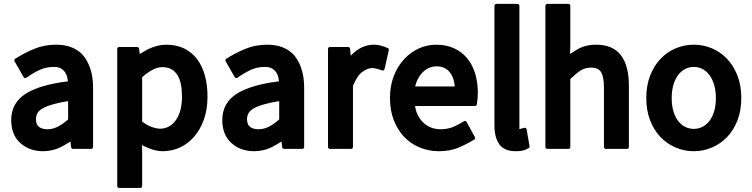

<svg xmlns="http://www.w3.org/2000/svg" viewBox="-20 -738 3801 970"><path d="M335.9 -22.9Q324.7 -15.6 313.2 -9.3Q301.8 -2.9 290 3.9Q246.6 25.9 197.8 25.9Q128.9 25.9 83 -15.1Q36.6 -57.1 36.6 -130.9Q36.6 -220.7 114.7 -267.6Q188.5 -311 323.2 -327.1Q322.8 -333 320.3 -343.8Q317.4 -360.4 308.6 -373Q300.3 -385.3 287.1 -392.6Q273.9 -399.9 252 -399.9Q214.4 -399.9 183.6 -386.2Q151.4 -372.1 112.8 -345.2Q108.9 -342.8 105.5 -343.8Q102.1 -344.7 99.6 -348.1L53.7 -428.2Q51.8 -431.2 52.5 -434.8Q53.2 -438.5 56.2 -440.9Q78.6 -455.1 102.3 -467.5Q126 -480 151.9 -490.7Q203.1 -512.2 264.2 -512.2Q312 -512.2 347.9 -496.3Q383.8 -480.5 405.8 -451.2Q427.7 -420.9 439 -382.1Q450.2 -343.3 450.2 -295.9V4.9Q450.2 8.8 447.5 11.5Q444.8 14.2 440.9 14.2H348.6Q344.7 14.2 342.3 11.7Q339.8 9.3 339.4 5.9ZM161.6 -136.2Q161.6 -107.9 177.7 -96.4Q193.8 -85 219.7 -85Q247.1 -85 273.2 -98.6Q299.3 -112.3 324.2 -134.8V-227.1Q305.7 -224.1 288.3 -220.7Q271 -217.3 255.4 -212.9Q217.3 -203.1 196.3 -190.9Q176.3 -179.7 168.9 -165.8Q161.6 -151.9 161.6 -136.2Z M673.3 -500.5Q676.8 -500.5 679.4 -498Q682.1 -495.6 682.6 -492.7L686 -464.8Q696.3 -471.7 707.5 -478Q718.8 -484.4 730.5 -490.7Q751 -500.5 774.2 -506.3Q797.4 -512.2 819.8 -512.2Q871.1 -512.2 910.2 -493.2Q949.2 -474.1 975.6 -439.5Q1002 -404.8 1015.1 -356.4Q1028.3 -308.1 1028.3 -250Q1028.3 -186 1010.3 -135Q992.2 -84 961.4 -48.1Q930.7 -12.2 889.6 6.8Q848.6 25.9 802.7 25.9Q766.1 25.9 728.5 9.3Q719.7 5.4 714.8 3.4Q710 1.5 706.8 0Q703.6 -1.5 701.7 -2.7Q699.7 -3.9 697.3 -5.9L698.2 30.3V202.1Q698.2 206.1 695.6 208.7Q692.9 211.4 689 211.4H581.5Q577.6 211.4 575 208.7Q572.3 206.1 572.3 202.1V-491.2Q572.3 -495.1 575 -497.8Q577.6 -500.5 581.5 -500.5ZM698.2 -124Q721.7 -105.5 746.1 -96.7Q770.5 -87.9 789.6 -87.9Q812.5 -87.9 832.5 -98.4Q852.5 -108.9 867.4 -129.4Q882.3 -149.9 890.9 -180.2Q899.4 -210.4 899.4 -250Q899.4 -285.2 893.8 -312.7Q888.2 -340.3 876 -359.4Q863.8 -378.4 845 -388.7Q826.2 -398.9 799.8 -398.9Q776.4 -398.9 750.5 -385.3Q724.6 -371.6 698.2 -348.1Z M1402.3 -22.9Q1391.1 -15.6 1379.6 -9.3Q1368.2 -2.9 1356.4 3.9Q1313 25.9 1264.2 25.9Q1195.3 25.9 1149.4 -15.1Q1103 -57.1 1103 -130.9Q1103 -220.7 1181.2 -267.6Q1254.9 -311 1389.6 -327.1Q1389.2 -333 1386.7 -343.8Q1383.8 -360.4 1375 -373Q1366.7 -385.3 1353.5 -392.6Q1340.3 -399.9 1318.4 -399.9Q1280.8 -399.9 1250 -386.2Q1217.8 -372.1 1179.2 -345.2Q1175.3 -342.8 1171.9 -343.8Q1168.5 -344.7 1166 -348.1L1120.1 -428.2Q1118.2 -431.2 1118.9 -434.8Q1119.6 -438.5 1122.6 -440.9Q1145 -455.1 1168.7 -467.5Q1192.4 -480 1218.3 -490.7Q1269.5 -512.2 1330.6 -512.2Q1378.4 -512.2 1414.3 -496.3Q1450.2 -480.5 1472.2 -451.2Q1494.1 -420.9 1505.4 -382.1Q1516.6 -343.3 1516.6 -295.9V4.9Q1516.6 8.8 1513.9 11.5Q1511.2 14.2 1507.3 14.2H1415Q1411.1 14.2 1408.7 11.7Q1406.2 9.3 1405.8 5.9ZM1228 -136.2Q1228 -107.9 1244.1 -96.4Q1260.3 -85 1286.1 -85Q1313.5 -85 1339.6 -98.6Q1365.7 -112.3 1390.6 -134.8V-227.1Q1372.1 -224.1 1354.7 -220.7Q1337.4 -217.3 1321.8 -212.9Q1283.7 -203.1 1262.7 -190.9Q1242.7 -179.7 1235.4 -165.8Q1228 -151.9 1228 -136.2Z M1752 -456.5Q1764.6 -470.2 1780.3 -481.9Q1799.3 -496.1 1822 -504.2Q1844.7 -512.2 1868.2 -512.2Q1901.9 -512.2 1939 -495.1Q1945.8 -492.7 1944.3 -484.9L1922.9 -389.6Q1920.4 -379.9 1910.6 -382.3Q1886.2 -390.6 1877.9 -392.1Q1870.1 -394 1857.9 -394Q1836.9 -394 1809.6 -374Q1796.4 -364.3 1785.2 -346.9Q1773.9 -329.6 1763.2 -304.2V4.9Q1763.2 8.8 1760.5 11.5Q1757.8 14.2 1753.9 14.2H1646.5Q1642.6 14.2 1639.9 11.5Q1637.2 8.8 1637.2 4.9V-491.2Q1637.2 -495.1 1639.9 -497.8Q1642.6 -500.5 1646.5 -500.5H1739.3Q1742.7 -500.5 1745.4 -498Q1748 -495.6 1748.5 -492.2Z M1950.2 -242.7Q1950.2 -304.7 1969.7 -354.5Q1989.3 -404.3 2022 -439.5Q2054.7 -474.6 2096.4 -493.4Q2138.2 -512.2 2183.1 -512.2Q2233.9 -512.2 2273.2 -494.4Q2312.5 -476.6 2339.4 -444.6Q2366.2 -412.6 2380.1 -367.9Q2394 -323.2 2394 -269Q2394 -254.9 2392.8 -240.5Q2391.6 -226.1 2389.2 -210.4Q2388.7 -207.5 2385.7 -205.1Q2382.8 -202.6 2379.9 -202.6H2077.1Q2083 -155.8 2115.2 -122.1Q2150.4 -85 2207.5 -85Q2222.2 -85 2235.6 -87.4Q2249 -89.8 2261.7 -93.8Q2287.6 -103 2323.7 -125.5Q2327.6 -127.9 2331.3 -126.7Q2335 -125.5 2337.4 -121.6L2379.4 -44.9Q2381.3 -42 2380.1 -38.3Q2378.9 -34.7 2375.5 -32.7Q2353 -19 2331.5 -8.3Q2310.1 2.4 2291.5 9.8Q2271.5 17.6 2247.8 21.7Q2224.1 25.9 2197.8 25.9Q2146 25.9 2100.8 7.3Q2055.7 -11.2 2022.2 -46.1Q1988.8 -81.1 1969.5 -130.6Q1950.2 -180.2 1950.2 -242.7ZM2277.3 -301.3Q2274.9 -344.7 2252.4 -372.6Q2229 -402.8 2185.5 -402.8Q2144.5 -402.8 2113.3 -370.6Q2105.5 -362.8 2099.1 -352.8Q2092.8 -342.8 2087.4 -331.5Q2083.5 -323.2 2081.3 -315.7Q2079.1 -308.1 2077.6 -301.3Z M2478 -708.5Q2478 -712.4 2481 -715.3Q2483.9 -718.3 2487.8 -718.3H2594.7Q2598.6 -718.3 2601.3 -715.3Q2604 -712.4 2604 -708.5V-97.7Q2604 -90.8 2603.5 -88.9Q2603 -86.9 2602.5 -86.9H2608.9Q2610.4 -86.9 2628.9 -92.3Q2633.3 -93.3 2636.5 -91.1Q2639.6 -88.9 2640.6 -84.5L2655.3 1Q2655.8 3.9 2654.3 6.6Q2652.8 9.3 2650.4 10.7Q2640.6 16.1 2632.8 19Q2625 22 2617.7 23.4Q2610.4 24.9 2602.8 25.4Q2595.2 25.9 2585.4 25.9Q2528.3 25.9 2503.2 -8.3Q2478 -42.5 2478 -104Z M2735.4 -708.5Q2735.4 -712.4 2738 -715.3Q2740.7 -718.3 2744.6 -718.3H2852.1Q2856 -718.3 2858.6 -715.3Q2861.3 -712.4 2861.3 -708.5V-507.8L2859.9 -465.3L2894 -486.8Q2914.6 -499.5 2939 -505.9Q2963.4 -512.2 2991.2 -512.2Q3076.7 -512.2 3116.9 -458.7Q3157.2 -405.3 3157.2 -306.2V4.9Q3157.2 8.8 3154.3 11.5Q3151.4 14.2 3147.5 14.2H3040.5Q3036.6 14.2 3033.9 11.5Q3031.2 8.8 3031.2 4.9V-294.9Q3031.2 -324.2 3027.1 -344.5Q3022.9 -364.7 3015.1 -376Q3001 -396.5 2965.8 -396.5Q2936.5 -396.5 2913.1 -381.8Q2901.4 -374 2888.2 -363Q2875 -352.1 2861.3 -338.9V4.9Q2861.3 8.8 2858.6 11.5Q2856 14.2 2852.1 14.2H2744.6Q2740.7 14.2 2738 11.5Q2735.4 8.8 2735.4 4.9Z M3245.1 -242.7Q3245.1 -306.2 3264.6 -356.2Q3284.2 -406.2 3317.1 -440.9Q3350.1 -475.6 3393.8 -493.9Q3437.5 -512.2 3485.4 -512.2Q3533.2 -512.2 3576.7 -493.9Q3620.1 -475.6 3653.1 -440.9Q3686 -406.2 3705.6 -356.2Q3725.1 -306.2 3725.1 -242.7Q3725.1 -179.7 3705.6 -129.6Q3686 -79.6 3652.8 -45.2Q3619.6 -10.7 3576.2 7.6Q3532.7 25.9 3485.4 25.9Q3437.5 25.9 3394 7.6Q3350.6 -10.7 3317.4 -45.2Q3284.2 -79.6 3264.6 -129.6Q3245.1 -179.7 3245.1 -242.7ZM3373.5 -242.7Q3373.5 -206.1 3381.8 -177.2Q3390.1 -148.4 3405 -128.4Q3419.9 -108.4 3440.4 -97.7Q3460.9 -86.9 3485.4 -86.9Q3509.3 -86.9 3529.8 -97.7Q3550.3 -108.4 3565.2 -128.4Q3580.1 -148.4 3588.4 -177.2Q3596.7 -206.1 3596.7 -242.7Q3596.7 -278.8 3588.4 -307.9Q3580.1 -336.9 3565.2 -357.4Q3550.3 -377.9 3529.8 -388.9Q3509.3 -399.9 3485.4 -399.9Q3460.9 -399.9 3440.4 -388.9Q3419.9 -377.9 3405 -357.4Q3390.1 -336.9 3381.8 -307.9Q3373.5 -278.8 3373.5 -242.7Z"/></svg>

Font: Pyidaungsu ZawDecode
Style: Bold
Weight: 700
Designer: Sun Tun
Foundry: Your Own Font Foundry
Version: Version 2.50